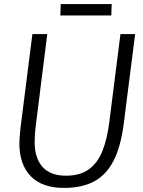

<svg xmlns="http://www.w3.org/2000/svg" viewBox="-20 -914 704 942"><path d="M294 8Q187 8 131 -49.2Q75 -106.5 75 -212Q75 -224 76.5 -243.5Q78 -263 81 -290L139 -747H212L156 -302Q153 -279 151.5 -257.5Q150 -236 150 -217Q150 -138.5 188.5 -95.2Q227 -52 304 -52Q374 -52 417 -84Q460 -116 483 -174.5Q506 -233 516 -313L571 -747H643L587 -306Q579.5 -249 566.8 -203.2Q554 -157.5 536 -123Q499.5 -54 440 -23Q380.5 8 294 8ZM526 -838H276L278 -894H528Z"/></svg>

Font: Merriweather Sans Variable Regular
Style: Italic
Weight: 300
Italic angle: -8°
Designer: Eben Sorkin
Foundry: Eben Sorkin
Version: Version 2.001